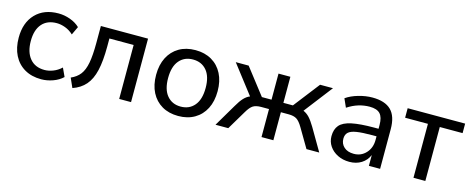

<svg xmlns="http://www.w3.org/2000/svg" viewBox="-32 -954 3478 1423"><g transform="rotate(15 1707.0 -242.0)"><path d="M289 9Q215 9 161 -22.5Q107 -54 78 -111.5Q49 -169 49 -247Q49 -362 113.5 -429Q178 -496 289 -496Q334 -496 378.5 -480Q423 -464 453 -435L423 -371Q394 -398 360 -410.5Q326 -423 295 -423Q222 -423 182 -377Q142 -331 142 -246Q142 -161 182 -112.5Q222 -64 295 -64Q326 -64 360 -77Q394 -90 423 -117L453 -52Q423 -23 378 -7Q333 9 289 9Z M530 12 498 -60Q542 -79 567.5 -112Q593 -145 604 -203.5Q615 -262 615 -356V-487H977V0H886V-414H700V-354Q700 -241 683 -168Q666 -95 628.5 -52Q591 -9 530 12Z M1340 9Q1268 9 1215 -22Q1162 -53 1133 -109.5Q1104 -166 1104 -244Q1104 -321 1133 -377.5Q1162 -434 1215 -465Q1268 -496 1340 -496Q1412 -496 1465 -465Q1518 -434 1547 -377.5Q1576 -321 1576 -244Q1576 -166 1547 -109.5Q1518 -53 1465 -22Q1412 9 1340 9ZM1340 -63Q1406 -63 1445 -109.5Q1484 -156 1484 -244Q1484 -332 1445 -378Q1406 -424 1340 -424Q1274 -424 1235 -378Q1196 -332 1196 -244Q1196 -156 1235 -109.5Q1274 -63 1340 -63Z M1625 0 1726 -171Q1750 -213 1771.5 -236Q1793 -259 1818 -269L1650 -487H1749L1904 -287H1978V-487H2069V-287H2142L2297 -487H2396L2228 -269Q2254 -258 2275 -235.5Q2296 -213 2321 -171L2421 0H2323L2237 -146Q2213 -187 2190.5 -201Q2168 -215 2129 -215H2069V0H1978V-215H1918Q1878 -215 1856 -201Q1834 -187 1810 -146L1723 0Z M2653 9Q2603 9 2563 -11Q2523 -31 2500 -65Q2477 -99 2477 -141Q2477 -194 2504 -225.5Q2531 -257 2595 -270.5Q2659 -284 2767 -284H2800V-313Q2800 -372 2775.5 -398.5Q2751 -425 2695 -425Q2653 -425 2611 -412.5Q2569 -400 2526 -372L2497 -437Q2535 -464 2590.5 -480Q2646 -496 2697 -496Q2794 -496 2841 -449.5Q2888 -403 2888 -304V0H2802V-83Q2784 -40 2745 -15.5Q2706 9 2653 9ZM2670 -57Q2726 -57 2763 -97Q2800 -137 2800 -198V-226H2769Q2691 -226 2647.5 -219Q2604 -212 2585.5 -194.5Q2567 -177 2567 -146Q2567 -107 2594.5 -82Q2622 -57 2670 -57Z M3144 0V-414H2969V-487H3410V-414H3235V0Z"/></g></svg>

Font: Nunito Sans Medium
Style: Regular
Weight: 500
Designer: Vernon Adams
Foundry: Vernon Adams
Version: Version 3.101; ttfautohint (v1.8.4.7-5d5b);gftools[0.9.27]